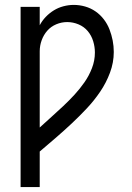

<svg xmlns="http://www.w3.org/2000/svg" viewBox="-20 -763 540 783"><path d="M64 0V-735H142V-660Q152 -679 167 -694.5Q182 -710 200 -721Q218 -732 239 -737.5Q260 -743 281 -743Q304 -743 327 -736.5Q350 -730 369.5 -716.5Q389 -703 403.5 -684Q418 -665 426.5 -643Q435 -621 439.5 -598Q444 -575 444 -551Q444 -508 428.5 -466.5Q413 -425 388.5 -389Q364 -353 334.5 -321.5Q305 -290 273 -260Q241 -230 208 -201.5Q175 -173 142 -145V0ZM142 -243Q166 -265 190 -286.5Q214 -308 238 -330.5Q262 -353 284 -377Q306 -401 324.5 -427.5Q343 -454 355 -485Q367 -516 367 -549Q367 -572 360 -595Q353 -618 338 -636Q323 -654 300.5 -663.5Q278 -673 254 -673Q231 -673 209.5 -664Q188 -655 173 -638Q158 -621 150 -599Q142 -577 142 -554Z"/></svg>

Font: Iosevka Term SS14
Style: Regular
Weight: 400
Monospace: yes
Designer: Belleve Invis
Foundry: Belleve Invis
Version: Version 24.1.1; ttfautohint (v1.8.4)